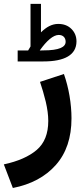

<svg xmlns="http://www.w3.org/2000/svg" viewBox="-42 -691 425 977"><path d="M47.9 -434.1V-378.4H179.2C286.6 -378.4 346.7 -411.1 347.2 -480C347.2 -505.9 338.4 -526.9 321.3 -543.9C304.2 -561 281.7 -569.3 254.4 -569.3C221.7 -569.3 193.4 -553.2 166.5 -526.4V-671.4H113.3V-454.6C109.9 -448.2 106 -441.4 101.1 -434.1ZM160.2 -434.1C194.8 -483.4 229 -513.2 256.8 -513.2C278.8 -513.2 292 -499.5 292 -478.5C292 -451.7 260.3 -434.6 178.7 -434.6ZM23.4 265.6C115.7 247.6 189 208.5 242.2 148.4C295.4 88.4 321.8 9.3 321.8 -88.9C321.8 -162.6 308.1 -244.1 283.2 -314.5L161.6 -274.4C172.4 -242.7 182.1 -209 190.9 -173.3C199.2 -137.7 203.6 -105 203.6 -75.7C203.6 -10.7 184.1 38.1 145 71.8C105.5 105.5 49.8 129.9 -22.5 145.5Z"/></svg>

Font: Vazirmatn
Style: Bold
Weight: 700
Designer: Saber Rastikerdar
Foundry: Saber Rastikerdar
Version: Version 33.003